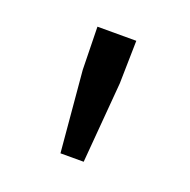

<svg xmlns="http://www.w3.org/2000/svg" viewBox="-65 -833 399 404"><g transform="rotate(20 134.5 -631.5)"><path d="M108 -493H160L175 -674L177 -770H90L92 -674Z"/></g></svg>

Font: Noto Sans CJK SC DemiLight
Style: Regular
Weight: 350
Designer: Ryoko NISHIZUKA 西塚涼子 (kana, bopomofo & ideographs); Paul D. Hunt (Latin, Greek & Cyrillic); Sandoll Communications 산돌커뮤니
Foundry: Adobe
Version: Version 2.004;hotconv 1.0.118;makeotfexe 2.5.65603